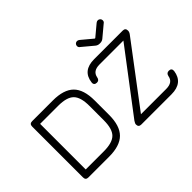

<svg xmlns="http://www.w3.org/2000/svg" viewBox="-143 -1218 1578 1578"><g transform="rotate(-45 646.0 -429.5)"><path d="M854 -859Q865 -859 875 -851L972 -770H978L1075 -851Q1085 -859 1096 -859Q1108 -859 1116.5 -850.5Q1125 -842 1125 -830Q1125 -814 1112 -806L1015 -725Q999 -712 979 -712H971Q951 -712 935 -725L838 -806Q825 -814 825 -830Q825 -842 833.5 -850.5Q842 -859 854 -859ZM128 0Q97 0 97 -31V-623Q97 -654 128 -654H369Q495 -654 553.5 -596Q612 -538 612 -411V-243Q612 -117 553.5 -58.5Q495 0 369 0ZM743 0Q712 0 712 -31Q712 -43 725 -62L1127 -592H849Q772 -592 761 -531Q756 -501 729 -501Q713 -501 705 -509.5Q697 -518 699 -534Q714 -654 849 -654H1181Q1212 -654 1212 -623Q1212 -607 1200 -591L801 -62H1094Q1172 -62 1182 -123Q1188 -153 1215 -153Q1248 -153 1245 -120Q1228 0 1094 0ZM159 -62H369Q469 -62 509.5 -102.5Q550 -143 550 -243V-411Q550 -511 509.5 -551.5Q469 -592 369 -592H159Z"/></g></svg>

Font: Jura Medium
Style: Regular
Weight: 500
Designer: Daniel Johnson, Alexei Vanyashin
Foundry: Daniel Johnson
Version: Version 5.103